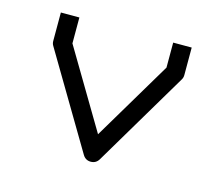

<svg xmlns="http://www.w3.org/2000/svg" viewBox="-71 -562 681 601"><g transform="rotate(15 270.0 -261.5)"><path d="M117 -391 268 -137 421 -394V-475H481V-386Q481 -377.5 477 -371L294 -63Q285 -48 268 -48Q251 -48 242 -63L61 -368Q57 -374.5 57 -383V-475H117Z"/></g></svg>

Font: IBM 3270
Style: Regular
Weight: 400
Monospace: yes
Version: Version 2.3.1